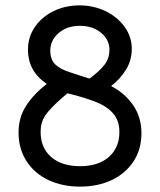

<svg xmlns="http://www.w3.org/2000/svg" viewBox="-20 -678 594 714"><path d="M49 -185Q49 -241 77 -284.5Q105 -328 154 -366Q84 -413 84 -493Q84 -540 109.5 -577.5Q135 -615 179 -636.5Q223 -658 275 -658Q328 -658 372.5 -636.5Q417 -615 443.5 -578Q470 -541 470 -497Q470 -453 448 -418Q426 -383 393 -358Q444 -332 475 -287Q506 -242 506 -183Q506 -122 476 -77Q446 -32 394.5 -8Q343 16 278 16Q212 16 160 -8.5Q108 -33 78.5 -79Q49 -125 49 -185ZM387 -493Q387 -530 356 -556Q325 -582 277 -582Q229 -582 198 -555Q167 -528 167 -490Q167 -456 186 -438Q205 -420 241 -409L305 -388L313 -386Q350 -413 368.5 -437Q387 -461 387 -493ZM424 -187Q424 -228 402 -254.5Q380 -281 342.5 -296.5Q305 -312 247 -327L231 -331L212 -315Q165 -274 148 -248Q131 -222 131 -188Q131 -128 170.5 -94Q210 -60 278 -60Q346 -60 385 -94.5Q424 -129 424 -187Z"/></svg>

Font: Bellota Text
Style: Bold
Weight: 700
Designer: Kemie Guaida
Foundry: Kemie Guaida
Version: Version 4.001